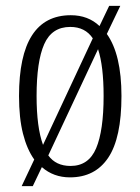

<svg xmlns="http://www.w3.org/2000/svg" viewBox="-20 -596 479 656"><path d="M97 -51Q72 -86 58.5 -139.5Q45 -193 45 -268Q45 -544 222 -544Q281 -544 320 -507L353 -576H391L345 -480Q395 -410 395 -268Q395 -125 350 -57.5Q305 10 219 10Q163 10 123 -25L92 40H54ZM297 -465Q271 -504 220 -504Q157 -504 131 -445Q105 -386 105 -268Q105 -161 127 -101ZM221 -29Q283 -29 308.5 -89.5Q334 -150 334 -268Q334 -370 315 -428L145 -65Q171 -29 221 -29Z"/></svg>

Font: Noto Serif Ethiopic ExtraCondensed Light
Style: Regular
Weight: 300
Width: 2
Designer: Monotype Design Team
Foundry: Monotype Imaging Inc.
Version: Version 2.102; ttfautohint (v1.8.4.7-5d5b)